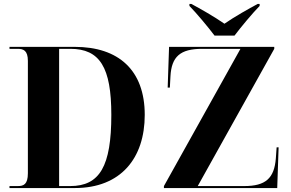

<svg xmlns="http://www.w3.org/2000/svg" viewBox="-20 -951 1473 971"><path d="M1065 -771H1166C1200 -816 1256 -883 1293 -921V-931H1283C1240 -908 1165 -866 1115 -831C1065 -866 991 -908 948 -931H938V-921C975 -883 1031 -816 1065 -771ZM28 0H358C591 0 712 -151 712 -370C712 -597 579 -714 358 -714H28V-704H70C98 -704 121 -696 121 -643V-75C121 -18 99 -10 70 -10H28ZM809 0H1382L1389 -206H1379L1375 -150C1367 -49 1323 -10 1215 -10H980L1367 -704V-714H835L828 -508H839L842 -564C847 -665 892 -704 1002 -704H1196L809 -10ZM335 -10H279V-704H336C485 -704 543 -610 543 -370C543 -111 485 -10 335 -10Z"/></svg>

Font: Noto Serif Display
Style: Bold
Weight: 700
Designer: Monotype Design Team
Foundry: Monotype Imaging Inc.
Version: Version 2.009